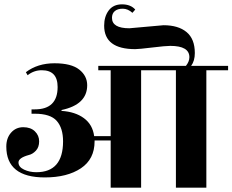

<svg xmlns="http://www.w3.org/2000/svg" viewBox="-20 -863 1069 883"><path d="M575 -733 732 -747Q800 -747 838 -715.5Q876 -684 876 -619Q876 -583 859 -560H1029V-540H929V0H789V-540H629V0H489V-217H415V-213Q415 -131 352 -89Q289 -47 186 -47Q9 -47 9 -189Q9 -228 31 -253Q53 -278 87 -278Q121 -278 140.5 -259Q160 -240 160 -213Q160 -186 145 -170Q130 -154 112 -150Q65 -137 65 -116Q65 -95 90.5 -83Q116 -71 147 -71Q270 -71 270 -213Q270 -274 241 -307Q212 -340 140 -340H125V-360H140Q245 -360 245 -463Q245 -540 172 -540Q136 -540 107 -517L99 -531Q153 -572 230.5 -572Q308 -572 344.5 -543Q381 -514 381 -471Q381 -382 263 -357V-353Q326 -349 366 -319.5Q406 -290 413 -237H489V-540H432V-560H835Q851 -580 851 -600Q851 -652 763 -652Q742 -652 680 -644.5Q618 -637 602 -637Q459 -637 459 -745Q459 -787 480 -815Q501 -843 541 -843Q581 -843 602 -819L589 -804Q568 -823 544.5 -823Q521 -823 508 -812Q495 -801 495 -781Q495 -733 575 -733Z"/></svg>

Font: Rozha One
Style: Regular
Weight: 400
Designer: Tim Donaldson, Indian Type Foundry
Foundry: Indian Type Foundry
Version: Version 1.300;PS 1.0;hotconv 1.0.78;makeotf.lib2.5.61930; tt